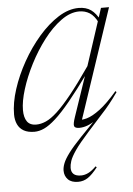

<svg xmlns="http://www.w3.org/2000/svg" viewBox="-53 -541 568 821"><g transform="rotate(-5 231.0 -131.0)"><path d="M446 -128.5Q427.5 -102 409.5 -79.8Q391.5 -57.5 374.5 -39.5L312 30Q271 75.5 252 103.2Q233 131 227.5 148Q222 165 222 177.5Q222 195 232.2 204.2Q242.5 213.5 264 213.5Q279.5 213.5 295.2 205.8Q311 198 329 180L333.5 184.5Q310 214.5 291.2 227Q272.5 239.5 249.5 239.5Q220.5 239.5 205.8 224.5Q191 209.5 191 186.5Q191 172 197.8 154.8Q204.5 137.5 223.5 112Q242.5 86.5 279 48.5L348 -23L350.5 -20.5Q329 -4 310.2 3Q291.5 10 274.5 10Q256 10 252.5 1Q249 -8 259.5 -38.5L321.5 -221H326.5Q276 -151 238.8 -105.8Q201.5 -60.5 173.5 -35.2Q145.5 -10 123.8 0Q102 10 82 10Q54 10 36 -0.2Q18 -10.5 9.5 -29Q1 -47.5 1 -71.5Q1 -121 19.8 -179Q38.5 -237 70.5 -294Q102.5 -351 143.2 -398Q184 -445 228.2 -473Q272.5 -501 315.5 -501Q347.5 -501 368.5 -486Q389.5 -471 405 -440L396 -431Q381 -461.5 361.2 -473.8Q341.5 -486 316.5 -486Q278 -486 238.5 -457.2Q199 -428.5 163.5 -382Q128 -335.5 100.2 -281.2Q72.5 -227 56.5 -175.5Q40.5 -124 40.5 -86.5Q40.5 -55 52.8 -37.5Q65 -20 92.5 -20Q112 -20 133.8 -29.5Q155.5 -39 182.5 -63.8Q209.5 -88.5 246 -133.8Q282.5 -179 331.5 -250L395.5 -445.5L411 -493H445.5L282 -5L268.5 -25Q285.5 -21 309.5 -27.8Q333.5 -34.5 366.2 -59Q399 -83.5 441.5 -133Z"/></g></svg>

Font: Newsreader 60pt ExtraLight
Style: Italic
Weight: 250
Italic angle: -17°
Designer: Hugues Gentile
Foundry: Production Type
Version: Version 1.003